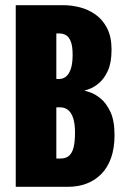

<svg xmlns="http://www.w3.org/2000/svg" viewBox="-20 -720 490 740"><path d="M40.7 0V-700H224.7Q255.7 -700 288.2 -691.7Q320.7 -683.4 348.2 -663.9Q375.8 -644.4 392.8 -611.3Q409.9 -578.1 409.9 -528.9Q409.9 -478.2 395.7 -447.3Q381.5 -416.4 362.1 -400.2Q342.7 -383.9 326.4 -377.9Q310 -371.8 305.3 -370.7Q310.4 -369.8 328.6 -363.6Q346.8 -357.4 368.2 -340Q389.6 -322.6 405.5 -288.9Q421.4 -255.3 421.4 -199.4Q421.4 -148.9 408.1 -111.4Q394.8 -73.9 370.3 -49.1Q345.8 -24.4 313.1 -12.2Q280.5 0 241.4 0ZM197.1 -109.1H214.4Q232.8 -109.1 245 -118.8Q257.2 -128.4 263.2 -150.3Q269.1 -172.2 269.1 -208.9Q269.1 -241.9 262.4 -263.6Q255.6 -285.3 242.6 -295.9Q229.5 -306.4 211.3 -306.4H197.1ZM197.1 -415.6H208.4Q223 -415.6 234.6 -425Q246.3 -434.5 253.1 -455Q259.9 -475.4 259.9 -509.1Q259.9 -542.7 252.7 -560.4Q245.5 -578.1 234.2 -584.5Q222.9 -590.9 210.9 -590.9H197.1Z"/></svg>

Font: League Mono Thin Condensed
Style: Regular
Weight: 100
Width: 1
Designer: Tyler Finck
Foundry: The League of Moveable Type / Tyler Finck
Version: Version 2.300;RELEASE